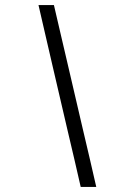

<svg xmlns="http://www.w3.org/2000/svg" viewBox="-20 -733 482 753"><path d="M296.5 0Q284 -55 271.8 -107.5Q259.5 -160 243.5 -228L186 -475Q169.5 -547.5 156.8 -601.2Q144 -655 131 -713H191.5Q205 -655 217.5 -601.2Q230 -547.5 247 -475L304.5 -228Q320.5 -160 332.8 -107.5Q345 -55 357.5 0Z"/></svg>

Font: Commissioner Light
Style: Italic
Weight: 300
Italic angle: -12°
Designer: Kostas Bartsokas
Foundry: Kostas Bartsokas
Version: Version 1.000; ttfautohint (v1.8.3)